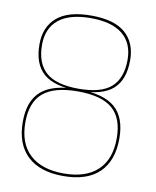

<svg xmlns="http://www.w3.org/2000/svg" viewBox="-79 -741 658 809"><g transform="rotate(10 250.0 -337.0)"><path d="M246.5 6.5Q347.5 6.5 400 -44Q452.5 -94.5 452.5 -190Q452.5 -279.5 403.8 -322Q355 -364.5 246.5 -364.5Q138.5 -364.5 89 -322Q39.5 -279.5 39.5 -190Q39.5 -94.5 92.8 -44Q146 6.5 246.5 6.5ZM246.5 -4.5Q152.5 -4.5 101.5 -51.8Q50.5 -99 50.5 -189Q50.5 -275 98 -315.2Q145.5 -355.5 246.5 -355.5Q348 -355.5 394.8 -315.2Q441.5 -275 441.5 -189Q441.5 -99 391.2 -51.8Q341 -4.5 246.5 -4.5ZM246.5 -358.5Q349.5 -358.5 394.8 -398.8Q440 -439 440 -523Q440 -597.5 392.5 -638.8Q345 -680 246.5 -680Q148.5 -680 100.2 -638.8Q52 -597.5 52 -523Q52 -439 98 -398.8Q144 -358.5 246.5 -358.5ZM246.5 -367Q150 -367 106.5 -405.8Q63 -444.5 63 -523Q63 -593.5 109.2 -631.2Q155.5 -669 246.5 -669Q337 -669 383 -631.2Q429 -593.5 429 -523Q429 -444.5 386.2 -405.8Q343.5 -367 246.5 -367Z"/></g></svg>

Font: Anybody SemiExpanded Thin
Style: Regular
Weight: 250
Width: 6
Version: Version 1.113;gftools[0.9.25]